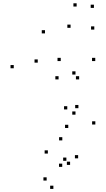

<svg xmlns="http://www.w3.org/2000/svg" viewBox="-20 -772 660 1191"><path d="M562.6 -723V-743H542.6V-723ZM455.4 -731.5V-751.5H435.4V-731.5ZM65.3 -348.5V-368.5H45.3V-348.5ZM403.5 22V2H383.5V22ZM571.4 0.4V-19.6H551.4V0.4ZM570.9 -393.2V-413.2H550.9V-393.2ZM356.8 -393.2V-413.2H336.8V-393.2ZM343.4 -279.4V-299.4H323.4V-279.4ZM471 -279.4V-299.4H451V-279.4ZM448.3 -309.5V-329.5H428.3V-309.5ZM448.3 -60.7V-80.7H428.3V-60.7ZM466.4 -100.9V-120.9H446.4V-100.9ZM397.3 -93.2V-113.2H377.3V-93.2ZM214.2 -383.4V-403.4H194.2V-383.4ZM259.1 -564.8V-584.8H239.1V-564.8ZM417.8 -599.4V-619.4H397.8V-599.4ZM564.9 -588.4V-608.4H544.9V-588.4ZM414.8 250.9V230.9H394.8V250.9ZM391.8 225.4V205.4H371.8V225.4ZM269.4 348V328H249.4V348ZM311.1 399.8V379.8H291.1V399.8ZM464.7 210.2V190.2H444.7V210.2ZM366.5 98.9V78.9H346.5V98.9ZM276.9 180.6V160.6H256.9V180.6ZM366 263.1V243.1H346V263.1Z"/></svg>

Font: Monaspace Argon Dots Var
Style: Regular
Weight: 400
Designer: Riley Cran and the Lettermatic Team
Version: Version 1.100 (Monaspace Argon Dots)